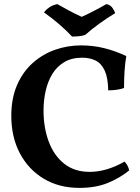

<svg xmlns="http://www.w3.org/2000/svg" viewBox="-20 -906 683 935"><path d="M367 9Q268 9 193.5 -35.5Q119 -80 77 -159Q35 -238 35 -342Q35 -427 63 -491.5Q91 -556 139 -599Q187 -642 248 -663.5Q309 -685 374 -685Q433 -685 487.5 -671.5Q542 -658 595 -633Q589 -599 586.5 -559Q584 -519 584 -478Q571 -472 549 -469Q527 -466 507 -466Q506 -527 490 -562Q474 -597 446 -611Q418 -625 380 -625Q329 -625 293 -603.5Q257 -582 235 -546Q213 -510 202.5 -464Q192 -418 192 -368Q192 -284 217.5 -216Q243 -148 293 -108.5Q343 -69 417 -69Q458 -69 501.5 -82Q545 -95 586 -119Q594 -112 600.5 -100Q607 -88 609 -76Q562 -38 503.5 -14.5Q445 9 367 9ZM331 -728Q305 -756 270.5 -786Q236 -816 194 -846Q205 -860 220.5 -870.5Q236 -881 259 -886Q285 -871 317 -854Q349 -837 378 -824Q394 -831 416 -842Q438 -853 460.5 -865Q483 -877 498 -886Q516 -883 526.5 -869Q537 -855 541 -842Q504 -820 464.5 -791.5Q425 -763 395 -736Q380 -731 364 -729.5Q348 -728 331 -728Z"/></svg>

Font: Vollkorn
Style: Bold
Weight: 700
Designer: Friedrich Althausen
Foundry: Friedrich Althausen
Version: Version 5.000